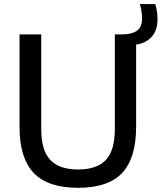

<svg xmlns="http://www.w3.org/2000/svg" viewBox="-20 -908 790 938"><path d="M361.5 9.5Q213.5 9.5 144.5 -63.2Q75.5 -136 75.5 -288V-740H181.5V-277Q181.5 -174 225.2 -127Q269 -80 361.5 -80Q454 -80 497.5 -127Q541 -174 541 -277V-740H577.5Q623 -740 648.5 -757.5Q674 -775 674 -817.5Q674 -836 671.2 -852.5Q668.5 -869 663.5 -888H738.5Q749.5 -853.5 749.5 -813Q749.5 -760 721.5 -728.8Q693.5 -697.5 645 -690V-288Q645 -136 576.8 -63.2Q508.5 9.5 361.5 9.5Z"/></svg>

Font: Encode Sans Md
Style: Regular
Weight: 500
Designer: Multiple Designers
Foundry: Impallari Type
Version: Version 3.002; ttfautohint (v1.8.3) -l 8 -r 50 -G 200 -x 14 